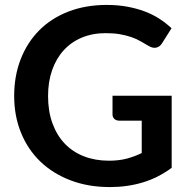

<svg xmlns="http://www.w3.org/2000/svg" viewBox="-20 -751 766 779"><path d="M676.5 -70Q621.5 -29.5 559.2 -10.8Q497 8 426 8Q337.5 8 265.8 -19.5Q194 -47 143.2 -96Q92.5 -145 65 -213Q37.5 -281 37.5 -361.5Q37.5 -443 64 -511Q90.5 -579 139.2 -628Q188 -677 257.5 -704Q327 -731 413.5 -731Q457.5 -731 495.8 -724Q534 -717 566.8 -704.8Q599.5 -692.5 626.5 -675Q653.5 -657.5 676 -636.5L637.5 -575.5Q628.5 -561 614 -557.8Q599.5 -554.5 582.5 -565Q566 -574.5 549.5 -584Q533 -593.5 512.8 -600.5Q492.5 -607.5 467.2 -612Q442 -616.5 409 -616.5Q355.5 -616.5 312.2 -598.5Q269 -580.5 238.5 -547Q208 -513.5 191.5 -466.5Q175 -419.5 175 -361.5Q175 -299.5 192.8 -250.8Q210.5 -202 242.8 -168.2Q275 -134.5 320.5 -116.8Q366 -99 422 -99Q462 -99 493.5 -107.2Q525 -115.5 555 -130V-261.5H464Q451 -261.5 443.8 -268.8Q436.5 -276 436.5 -286.5V-362.5H676.5V-70Z"/></svg>

Font: Lato
Style: Bold
Weight: 700
Designer: Lukasz Dziedzic
Foundry: tyPoland Lukasz Dziedzic
Version: Version 2.007; 2014-02-27